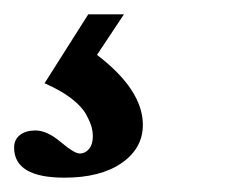

<svg xmlns="http://www.w3.org/2000/svg" viewBox="-29 -20 346 268"><path d="M61 228Q-9.3 228 -9.3 186Q-9.3 174.8 -1.2 168.5Q6.8 162.1 20.5 162.1Q36.6 162.1 55.7 178.2Q74.7 194.3 82.5 194.3Q89.8 194.3 95.2 188Q100.6 181.6 100.6 169.9Q100.6 164.1 98.9 157.5Q97.2 150.9 91.3 139.9Q85.4 128.9 70.6 117.4Q55.7 106 33.2 96.2L94.2 0H144L106.4 56.6Q170.4 105.5 170.4 154.3Q170.4 187 140.9 207.5Q111.3 228 61 228Z"/></svg>

Font: Elstob 10pt Medium
Style: Italic
Weight: 500
Italic angle: -20°
Designer: Peter S. Baker
Version: Version 1.015